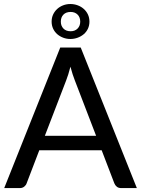

<svg xmlns="http://www.w3.org/2000/svg" viewBox="-20 -960 720 980"><path d="M1.5 0ZM678.5 0H598.5Q585 0 576.5 -6.8Q568 -13.5 563.5 -24.5L499 -193H180.5L116 -24.5Q113 -15 103.8 -7.5Q94.5 0 81.5 0H1.5L287.5 -717.5H392ZM209 -267H470.5L362 -549.5Q356.5 -563 350.8 -580.8Q345 -598.5 339.5 -619.5Q334 -598.5 328.5 -580.5Q323 -562.5 317.5 -549ZM243.5 -849.5Q243.5 -869.5 251.2 -886Q259 -902.5 272.2 -914.5Q285.5 -926.5 302.8 -933Q320 -939.5 339 -939.5Q358.5 -939.5 376.2 -933Q394 -926.5 407.5 -914.5Q421 -902.5 428.8 -886Q436.5 -869.5 436.5 -849.5Q436.5 -830 428.8 -813.5Q421 -797 407.5 -785.5Q394 -774 376.2 -767.5Q358.5 -761 339 -761Q320 -761 302.8 -767.5Q285.5 -774 272.2 -785.5Q259 -797 251.2 -813.5Q243.5 -830 243.5 -849.5ZM290.5 -849.5Q290.5 -828 303.8 -814.2Q317 -800.5 340.5 -800.5Q362.5 -800.5 376 -814.2Q389.5 -828 389.5 -849.5Q389.5 -872 376 -885.5Q362.5 -899 340.5 -899Q317 -899 303.8 -885.5Q290.5 -872 290.5 -849.5Z"/></svg>

Font: Lato Medium
Style: Regular
Weight: 500
Designer: Lukasz Dziedzic
Foundry: tyPoland Lukasz Dziedzic
Version: Version 2.006; 2014-01-15